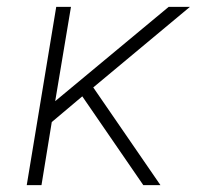

<svg xmlns="http://www.w3.org/2000/svg" viewBox="-20 -540 640 560"><path d="M58 0 144 -520H187L141 -245L472 -520H534L252 -285L448 0H398L220 -259L131 -184L101 0Z"/></svg>

Font: Iosevka SS04 XLt Ex Obl
Style: Regular
Weight: 200
Width: 7
Italic angle: -9°
Monospace: yes
Designer: Belleve Invis
Foundry: Belleve Invis
Version: Version 19.0.0; ttfautohint (v1.8.4)